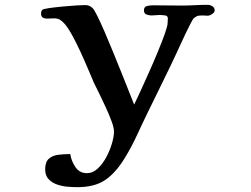

<svg xmlns="http://www.w3.org/2000/svg" viewBox="-20 -772 1040 795"><path d="M869 -729Q869 -740 859.5 -746Q850 -752 840 -752Q813 -752 785.5 -750.5Q758 -749 731 -749Q701 -749 671.5 -749.5Q642 -750 612 -750Q601 -750 588.5 -747Q576 -744 576 -729Q576 -716 586.5 -712Q597 -708 608 -708Q616 -708 624.5 -709Q633 -710 642 -710Q649 -710 662 -708.5Q675 -707 675 -696Q675 -691 674.5 -686Q674 -681 674 -676Q674 -665 662.5 -632.5Q651 -600 633 -556.5Q615 -513 595.5 -469.5Q576 -426 560 -391Q544 -356 536 -340H535Q529 -355 516 -388Q503 -421 485.5 -464.5Q468 -508 449.5 -553.5Q431 -599 413.5 -639.5Q396 -680 382.5 -707Q369 -734 363 -739Q350 -751 333 -751Q324 -751 297.5 -749.5Q271 -748 239.5 -745Q208 -742 183.5 -738.5Q159 -735 155 -731Q150 -725 150 -716Q150 -704 157 -699.5Q164 -695 174 -695Q182 -695 189.5 -695.5Q197 -696 204 -696Q218 -696 227 -691Q236 -686 246 -675Q260 -660 277.5 -628.5Q295 -597 312.5 -559Q330 -521 345 -485.5Q360 -450 369 -429Q377 -413 390.5 -385.5Q404 -358 418 -327.5Q432 -297 442 -270Q452 -243 452 -227Q452 -207 443.5 -178Q435 -149 420 -121Q405 -93 384.5 -74Q364 -55 340 -55Q309 -55 292 -80.5Q275 -106 271 -134H267Q244 -134 220.5 -131Q197 -128 182 -114.5Q167 -101 167 -71Q167 -46 180.5 -31Q194 -16 215 -8.5Q236 -1 258.5 1Q281 3 300 3Q371 3 414.5 -26Q458 -55 495 -115Q524 -162 547 -212Q570 -262 594 -311Q623 -371 652.5 -430.5Q682 -490 710 -550Q714 -558 724 -580.5Q734 -603 746.5 -629Q759 -655 769 -674.5Q779 -694 783 -697Q793 -705 800 -706.5Q807 -708 819 -708Q824 -708 829.5 -707.5Q835 -707 840 -707Q848 -707 858.5 -714Q869 -721 869 -729Z"/></svg>

Font: UoqMunThenKhung
Style: Regular
Weight: 400
Designer: Font-Kai, 金井和夫, 宇文滿月
Foundry: Kazuo Kanai, Moonlit Owen
Version: Version 1.197